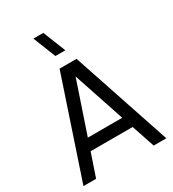

<svg xmlns="http://www.w3.org/2000/svg" viewBox="-226 -1092 1098 1216"><g transform="rotate(-30 323.0 -484.0)"><path d="M278 -802.5 212.5 -967.5H285L350.5 -802.5ZM626 0H533.5L477 -168.5H169.5L112.5 0H20L261 -720H385ZM197.5 -252H449L324 -626.5Z"/></g></svg>

Font: Cns Manrope Med
Style: Regular
Weight: 500
Designer: Mikhail Sharanda
Foundry: Mikhail Sharanda
Version: Version 4.504